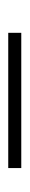

<svg xmlns="http://www.w3.org/2000/svg" viewBox="172 -546 71 454"><g transform="rotate(-90 207.0 -318.5)"><path d="M37.1 -303.2V-334H356.9V-303.2Z"/></g></svg>

Font: SimahzazaarabicW05-Light
Style: Regular
Weight: 300
Designer: Ahmed zaza
Foundry: Ahmed zaza
Version: Version 1.001